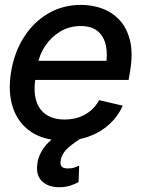

<svg xmlns="http://www.w3.org/2000/svg" viewBox="-20 -573 585 798"><path d="M245.6 11.2Q164.1 11.2 110.1 -24.4Q56.2 -60.1 34.2 -124Q12.2 -188 25.9 -273.4Q39.6 -356.4 79.8 -419.2Q120.1 -481.9 180.9 -517.3Q241.7 -552.7 316.4 -552.7Q363.8 -552.7 405.8 -537.1Q447.8 -521.5 478 -488.3Q508.3 -455.1 520.8 -402.8Q533.2 -350.6 520.5 -276.4L514.6 -240.7H80.6L93.8 -320.3H473.6L419.4 -295.9Q428.2 -346.7 419.9 -384.5Q411.6 -422.4 386 -443.6Q360.4 -464.8 315.4 -464.8Q268.6 -464.8 230.7 -442.1Q192.9 -419.4 168.2 -382.8Q143.6 -346.2 136.2 -303.2L127.4 -249Q118.7 -193.4 130.4 -154.8Q142.1 -116.2 172.6 -96.2Q203.1 -76.2 249.5 -76.2Q281.2 -76.2 308.3 -85.7Q335.4 -95.2 356.7 -113Q377.9 -130.9 392.1 -156.7L490.2 -133.8Q470.7 -89.8 435.5 -57.4Q400.4 -24.9 352.3 -6.8Q304.2 11.2 245.6 11.2ZM225.6 205.1Q181.2 205.1 155.3 180.9Q129.4 156.7 134.8 111.3Q137.2 84 152.3 56.6Q167.5 29.3 197 4.9Q226.6 -19.5 271 -38.6L328.1 -4.9Q292.5 16.1 265.1 39.6Q237.8 63 232.4 93.3Q229 109.4 235.8 118.4Q242.7 127.4 262.7 127Q277.3 127.4 289.1 123.5Q300.8 119.6 309.1 115.7L306.6 183.6Q293.9 191.4 272.9 198.2Q252 205.1 225.6 205.1Z"/></svg>

Font: Inter Tight Medium
Style: Italic
Weight: 500
Italic angle: -9.39999°
Designer: Rasmus Andersson
Foundry: rsms
Version: Version 3.004